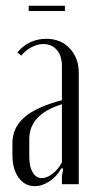

<svg xmlns="http://www.w3.org/2000/svg" viewBox="-20 -636 320 663"><path d="M204.1 -616.2V-598.1H79.1V-616.2ZM22.9 -100.1V-142.1Q22.9 -195.3 64.5 -231.2Q106 -267.1 193.8 -290V-409.2Q193.8 -442.9 176.3 -463.4Q158.7 -483.9 129.9 -483.9Q109.4 -483.9 88.6 -472.9Q67.9 -461.9 53.2 -443.8L40 -455.1Q79.6 -502 140.1 -502Q189.5 -502 220.7 -469Q252 -436 252 -383.8V0H193.8V-26.9L198.2 -53.2L191.9 -55.2Q176.3 -26.9 151.1 -10Q126 6.8 100.1 6.8Q65.4 6.8 44.2 -22.7Q22.9 -52.2 22.9 -100.1ZM124 -21Q142.1 -21 161.6 -36.1Q181.2 -51.3 193.8 -75.2V-275.9Q81.1 -241.2 81.1 -155.8V-94.2Q81.1 -60.5 92.8 -40.8Q104.5 -21 124 -21Z"/></svg>

Font: Moniqa Narrow Heading
Style: Regular
Weight: 400
Width: 4
Designer: Rajesh Rajput
Foundry: Rajesh Rajput
Version: Version 1.000